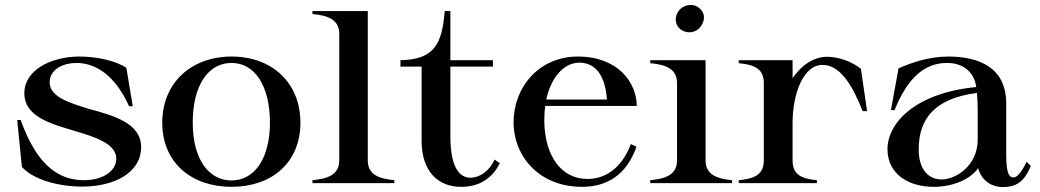

<svg xmlns="http://www.w3.org/2000/svg" viewBox="-20 -745 4229 781"><path d="M315 14C443 14 554 -41 554 -147C554 -244 442 -275 342 -302C260 -327 182 -352 182 -410C182 -466 242 -489 290 -489C371 -489 449 -437 505 -313H520L494 -469C451 -498 375 -515 303 -515C188 -515 79 -460 79 -366C79 -271 185 -242 282 -213C370 -187 453 -160 453 -99C453 -51 401 -12 321 -12C209 -12 126 -85 64 -257H50L69 -66C116 -14 217 14 315 14Z M922 15C1085 15 1202 -83 1202 -246C1202 -409 1086 -515 922 -515C759 -515 640 -409 640 -246C640 -83 759 15 922 15ZM922 -11C827 -11 764 -100 764 -246C764 -398 827 -489 922 -489C1015 -489 1078 -398 1078 -246C1078 -100 1015 -11 922 -11Z M1251 -12V0H1584V-12C1522 -18 1476 -34 1476 -93V-700H1251V-688C1315 -682 1360 -665 1360 -607V-93C1360 -34 1314 -18 1251 -12Z M1609 -474H1695V-172C1695 -48 1762 15 1855 15C1927 15 1980 -16 2013 -81L1992 -96C1970 -48 1930 -22 1894 -22C1844 -22 1812 -73 1812 -192V-474H1985V-500H1812V-700H1789C1778 -567 1748 -503 1609 -500Z M2347 15C2451 15 2529 -35 2569 -148L2546 -159C2507 -54 2435 -17 2370 -17C2262 -17 2196 -112 2194 -252C2194 -274 2195 -295 2198 -314H2570C2570 -408 2495 -515 2330 -515C2174 -515 2069 -392 2069 -247C2070 -105 2177 15 2347 15ZM2202 -340C2222 -432 2275 -490 2336 -490C2392 -490 2440 -454 2449 -340Z M2625 -12V0H2958V-12C2896 -18 2850 -34 2850 -93V-500H2625V-488C2689 -482 2734 -465 2734 -407V-93C2734 -34 2688 -18 2625 -12ZM2840 -655C2852 -687 2832 -714 2805 -723C2776 -730 2742 -716 2732 -684C2721 -651 2740 -623 2768 -616C2796 -607 2828 -622 2840 -655Z M3204 -93V-244C3204 -365 3248 -481 3326 -481C3398 -481 3448 -397 3489 -293H3507L3482 -465C3447 -493 3394 -514 3345 -514C3290 -514 3240 -480 3204 -427V-500H2985V-488C3049 -482 3087 -465 3087 -407V-93C3087 -34 3048 -18 2985 -12V0H3303V-12C3240 -18 3204 -34 3204 -93Z M3777 15C3859 15 3928 -17 3959 -61C3971 -12 4013 16 4058 16C4109 16 4145 -1 4173 -70L4156 -87C4136 -45 4117 -23 4102 -23C4078 -24 4073 -58 4073 -127V-324C4073 -470 3963 -515 3837 -515C3755 -515 3683 -488 3635 -467L3604 -297H3619C3669 -423 3738 -489 3832 -489C3894 -489 3942 -456 3951 -391C3696 -366 3590 -240 3590 -139C3590 -30 3685 15 3777 15ZM3810 -15C3760 -15 3717 -52 3717 -137C3717 -264 3784 -345 3954 -367C3956 -347 3957 -313 3957 -296V-177C3957 -68 3864 -14 3810 -15Z"/></svg>

Font: Sprat Medium
Style: Regular
Weight: 500
Designer: Ethan Nakache
Foundry: Collletttivo
Version: Version 2.000;Glyphs 3.2 (3217)